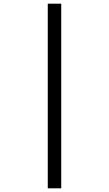

<svg xmlns="http://www.w3.org/2000/svg" viewBox="-20 -780 591 1041"><path d="M239 -760V241H312V-760Z"/></svg>

Font: Noto Sans Buginese
Style: Regular
Weight: 400
Designer: Monotype Design Team
Foundry: Monotype Imaging Inc.
Version: Version 2.002